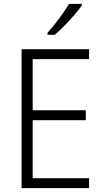

<svg xmlns="http://www.w3.org/2000/svg" viewBox="-20 -967 534 987"><path d="M438 0H91V-714H438V-663H148V-400H421V-349H148V-51H438ZM401 -939Q386 -918 362 -890Q338 -862 311 -834.5Q284 -807 261 -788H224V-798Q253 -831 284 -872Q315 -913 335 -947H401Z"/></svg>

Font: Noto Sans Myanmar SemiCondensed Light
Style: Regular
Weight: 300
Width: 4
Designer: Monotype Design Team
Foundry: Monotype Imaging Inc.
Version: Version 2.107; ttfautohint (v1.8.4.7-5d5b)